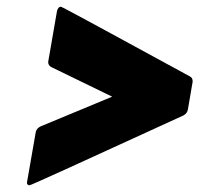

<svg xmlns="http://www.w3.org/2000/svg" viewBox="-20 -602 640 570"><path d="M68 -52Q60 -52 60 -60L86 -209Q88 -221 101 -227L313 -315L132 -403Q123 -408 123 -418L149 -568Q152 -582 161 -582Q165 -582 544 -375Q552 -371 552 -360L538 -278Q536 -265 524 -259Q73 -52 68 -52Z"/></svg>

Font: YamahaIndonesia935. App XBold
Style: Italic
Weight: 800
Italic angle: -10°
Designer: Dalton Maag Ltd
Foundry: Dalton Maag Ltd
Version: Version 1.002; January 01, 2024; Regular/Italic